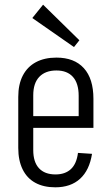

<svg xmlns="http://www.w3.org/2000/svg" viewBox="-20 -793 477 820"><path d="M216 7Q166 7 130.5 -12.5Q95 -32 76.5 -70Q58 -108 58 -161V-379Q58 -433 77.5 -470.5Q97 -508 133.5 -527.5Q170 -547 221 -547Q297 -547 338 -502Q379 -457 379 -371V-247H110V-297H326L316 -263V-384Q316 -437 291.5 -464.5Q267 -492 221 -492Q174 -492 148 -465Q122 -438 122 -386V-152Q122 -101 146.5 -74.5Q171 -48 217 -48Q258 -48 282.5 -70.5Q307 -93 313 -140L373 -136Q362 -66 322 -29.5Q282 7 216 7ZM319 -621 296 -592 118 -716 164 -773Z"/></svg>

Font: Pathway Extreme Condensed ExtraLight
Style: Regular
Weight: 250
Width: 3
Version: Version 1.001;gftools[0.9.26]